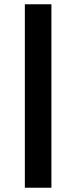

<svg xmlns="http://www.w3.org/2000/svg" viewBox="-20 -880 358 900"><path d="M221 0V-860H96.5V0Z"/></svg>

Font: Spartan SemiBold
Style: Regular
Weight: 600
Designer: Matt Bailey, Mirko Velimirovic
Foundry: Matt Bailey
Version: Version 1.003